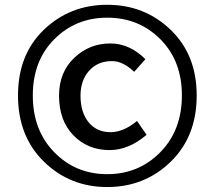

<svg xmlns="http://www.w3.org/2000/svg" viewBox="-20 -755 879 786"><path d="M418.9 10.7Q266.6 10.7 160.2 -92.8Q53.7 -196.3 53.7 -364.3Q53.7 -532.2 160.2 -633.8Q266.6 -735.4 418.9 -735.4Q572.3 -735.4 678.7 -632.8Q785.2 -530.3 785.2 -364.3Q785.2 -196.3 678.7 -92.8Q572.3 10.7 418.9 10.7ZM724.6 -364.3Q724.6 -505.9 636.7 -594.2Q548.8 -682.6 418.9 -682.6Q290 -682.6 202.1 -594.2Q114.3 -505.9 114.3 -364.3Q114.3 -221.7 202.1 -131.8Q290 -42 418.9 -42Q547.9 -42 636.2 -131.8Q724.6 -221.7 724.6 -364.3ZM428.7 -140.6Q338.9 -140.6 280.3 -201.2Q221.7 -261.7 221.7 -363.3Q221.7 -459 283.7 -518.1Q345.7 -577.1 431.6 -577.1Q510.7 -577.1 575.2 -512.7L529.3 -460.9Q483.4 -504.9 438.5 -504.9Q379.9 -504.9 344.7 -465.3Q309.6 -425.8 309.6 -363.3Q309.6 -294.9 342.8 -254.4Q376 -213.9 432.6 -213.9Q485.4 -213.9 541 -259.8L580.1 -203.1Q506.8 -140.6 428.7 -140.6Z"/></svg>

Font: Gen Shin Gothic Medium
Style: Regular
Weight: 500
Designer: [Source Han Sans]
Ryoko NISHIZUKA  (kana & ideographs); Paul D. Hunt (Latin, Greek & Cyrillic); Wenlong ZHANG  (bopomofo
Version: Version 1.002.20150607